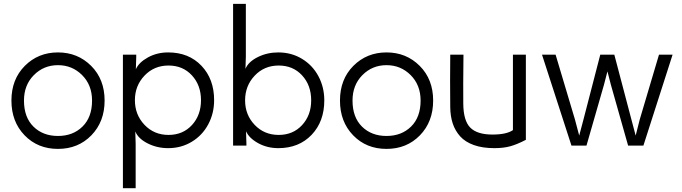

<svg xmlns="http://www.w3.org/2000/svg" viewBox="-20 -753 3528 993"><path d="M104 -232.9Q104 -146.5 153.1 -98.1Q202.1 -49.8 279.8 -49.8Q357.4 -49.8 406.7 -98.4Q456.1 -147 456.1 -232.9Q456.1 -313 404.8 -364.5Q353.5 -416 279.8 -416Q206.1 -416 155 -364.5Q104 -313 104 -232.9ZM39.1 -232.9Q39.1 -342.8 108.4 -412.4Q177.7 -481.9 279.8 -481.9Q381.8 -481.9 451.4 -412.4Q521 -342.8 521 -232.9Q521 -123.5 452.6 -53.2Q384.3 17.1 279.8 17.1Q175.3 17.1 107.2 -53.2Q39.1 -123.5 39.1 -232.9Z M851.6 -55.2Q925.8 -55.2 972.7 -106.2Q1019.5 -157.2 1019.5 -234.9Q1019.5 -312 972.7 -363Q925.8 -414.1 851.6 -414.1Q776.9 -414.1 727.3 -361.8Q677.7 -309.6 677.7 -234.9Q677.7 -159.7 727.3 -107.4Q776.9 -55.2 851.6 -55.2ZM615.7 220.2V-470.2H684.6V-459L682.6 -395Q698.2 -430.2 745.1 -456.1Q792 -481.9 849.6 -481.9Q956.1 -481.9 1021.7 -413.1Q1087.4 -344.2 1087.4 -234.9Q1087.4 -167 1057.1 -110.1Q1026.9 -53.2 972.2 -20Q917.5 13.2 849.6 13.2Q792 13.2 743.4 -11.5Q694.8 -36.1 679.7 -73.2L681.6 -8.8V220.2Z M1421.4 -414.1Q1346.7 -414.1 1297.1 -361.6Q1247.6 -309.1 1247.6 -233.9Q1247.6 -159.2 1297.1 -107.2Q1346.7 -55.2 1421.4 -55.2Q1495.6 -55.2 1542.5 -106.2Q1589.4 -157.2 1589.4 -233.9Q1589.4 -312 1542.5 -363Q1495.6 -414.1 1421.4 -414.1ZM1185.5 0V-732.9H1251.5V-460L1249.5 -397Q1264.6 -433.6 1313.2 -457.8Q1361.8 -481.9 1419.4 -481.9Q1487.3 -481.9 1542 -448.7Q1596.7 -415.5 1627 -358.6Q1657.2 -301.8 1657.2 -233.9Q1657.2 -124.5 1591.6 -55.7Q1525.9 13.2 1419.4 13.2Q1361.8 13.2 1314.9 -12.7Q1268.1 -38.6 1252.4 -74.2L1254.4 -9.8V0Z M1803.2 -232.9Q1803.2 -146.5 1852.3 -98.1Q1901.4 -49.8 1979 -49.8Q2056.6 -49.8 2106 -98.4Q2155.3 -147 2155.3 -232.9Q2155.3 -313 2104 -364.5Q2052.7 -416 1979 -416Q1905.3 -416 1854.2 -364.5Q1803.2 -313 1803.2 -232.9ZM1738.3 -232.9Q1738.3 -342.8 1807.6 -412.4Q1877 -481.9 1979 -481.9Q2081.1 -481.9 2150.6 -412.4Q2220.2 -342.8 2220.2 -232.9Q2220.2 -123.5 2151.9 -53.2Q2083.5 17.1 1979 17.1Q1874.5 17.1 1806.4 -53.2Q1738.3 -123.5 1738.3 -232.9Z M2632.8 -470.2H2699.7V-29.8Q2654.3 -6.3 2619.4 3.4Q2584.5 13.2 2536.6 13.2Q2475.6 13.2 2430.9 -2.7Q2386.2 -18.6 2360.1 -47.6Q2334 -76.7 2321.5 -114.3Q2309.1 -151.9 2308.6 -199.2Q2307.1 -335 2308.6 -470.2H2377Q2375 -301.3 2376 -217.8Q2376.5 -129.4 2411.9 -93.3Q2447.3 -57.1 2526.9 -57.1Q2599.6 -57.1 2632.8 -80.1Z M3157.2 -470.2 3245.6 -134.8 3267.6 -51.8 3288.6 -134.8 3388.2 -470.2H3458.5L3307.6 0H3228.5L3139.6 -314L3121.6 -383.8L3103.5 -314L3013.2 0H2935.5L2783.2 -470.2H2853.5L2953.6 -134.8L2975.6 -51.8L2997.6 -134.8L3084.5 -470.2Z"/></svg>

Font: Kreadon
Style: Regular
Weight: 400
Designer: kohakuno
Foundry: StudioGnu
Version: Version 1.000;Glyphs 3.1.2 (3151)